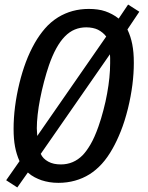

<svg xmlns="http://www.w3.org/2000/svg" viewBox="-20 -781 642 835"><path d="M6.8 2.9 64.9 -80.1Q58.1 -95.2 53.2 -111.3Q48.3 -127.4 45.4 -143.1Q39.1 -176.3 39.1 -220.7Q39.1 -267.1 45.4 -317.1Q51.8 -367.2 64.5 -419.4Q76.2 -467.3 92.5 -511Q108.9 -554.7 131.3 -594.2Q150.9 -628.4 175.3 -656.7Q199.7 -685.1 232.4 -705.6Q262.7 -724.1 296.1 -733.2Q329.6 -742.2 366.2 -742.2Q386.2 -742.2 404.3 -739.7Q422.4 -737.3 438 -731.9Q452.1 -727.1 467.5 -719Q482.9 -710.9 496.1 -700.2L537.1 -761.2L585.9 -730L534.2 -652.8Q542 -636.2 546.9 -620.8Q551.8 -605.5 555.2 -588.4Q558.6 -570.8 560.3 -551.5Q562 -532.2 562 -507.3Q562 -461.4 555.7 -411.6Q549.3 -361.8 536.6 -309.6Q522.5 -252.9 505.1 -209.7Q487.8 -166.5 469.7 -134.8Q447.8 -95.7 422.9 -68.4Q397.9 -41 369.1 -22.9Q340.3 -4.9 306.2 4.6Q272 14.2 233.9 14.2Q212.9 14.2 195.1 11.2Q177.2 8.3 160.6 2.9Q146.5 -2 130.9 -10Q115.2 -18.1 101.1 -30.8L55.2 34.2ZM441.9 -622.1Q435.5 -630.9 426 -638.7Q416.5 -646.5 405.8 -651.9Q396 -656.7 382.8 -659.4Q369.6 -662.1 355 -662.1Q328.6 -662.1 305.4 -652.6Q282.2 -643.1 261.7 -622.1Q222.2 -581.5 192.9 -497.1Q187.5 -481.4 182.1 -463.4Q176.8 -445.3 171.6 -426Q166.5 -406.7 162.1 -387.5Q157.7 -368.2 154.3 -350.6Q147.5 -315.9 143.8 -282.7Q140.1 -249.5 140.1 -223.1L141.1 -204.6Q141.6 -199.7 141.6 -197.3Q141.6 -194.8 141.6 -193.8Q141.6 -192.9 141.8 -192.1Q142.1 -191.4 142.1 -189.9ZM244.6 -65.9Q299.8 -65.9 339.4 -106Q356 -123 373.5 -152.8Q391.1 -182.6 408.2 -231Q414.1 -247.1 419.4 -265.1Q424.8 -283.2 429.7 -301.8Q434.6 -320.3 438.7 -338.6Q442.9 -356.9 445.8 -374Q459 -445.8 459 -505.9V-528.3Q459 -529.8 458.7 -535.4Q458.5 -541 458 -544.9L157.2 -111.8Q166.5 -90.8 189.9 -78.1Q201.2 -71.8 215.1 -68.8Q229 -65.9 244.6 -65.9Z"/></svg>

Font: Hack
Style: Italic
Weight: 400
Italic angle: -11°
Monospace: yes
Designer: Christopher Simpkins
Foundry: Christopher Simpkins
Version: Version 2.019; ttfautohint (v1.4.1) -l 4 -r 80 -G 350 -x 0 -